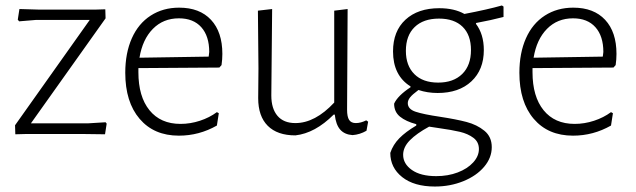

<svg xmlns="http://www.w3.org/2000/svg" viewBox="-20 -490 2324 702"><path d="M365 -456 366 -423 93 -39H301L366 -43L370 -38L364 1L288 0H73L36 1L35 -32L308 -417H110L50 -412L45 -418L51 -457L119 -455H332Z M793 -293Q793 -273 790 -252L782 -243L486 -241V-226Q486 -137 526.5 -87Q567 -37 640 -37Q676 -37 711 -48.5Q746 -60 773 -80L780 -76L773 -31Q708 6 634 6Q543 6 490.5 -55.5Q438 -117 438 -224Q438 -296 462 -350Q486 -404 531 -433Q576 -462 635 -462Q710 -462 751.5 -417.5Q793 -373 793 -293ZM634 -423Q577 -423 539 -384.5Q501 -346 490 -279L743 -283L745 -300Q745 -358 716 -390.5Q687 -423 634 -423Z M1269 4Q1240 2 1224 -16Q1208 -34 1204 -71H1200Q1132 -3 1060 5Q994 5 959 -30Q924 -65 924 -131L925 -240L923 -451L975 -457L972 -141Q972 -93 994.5 -66.5Q1017 -40 1060 -40Q1132 -40 1202 -115V-451L1251 -457L1249 -89Q1249 -63 1256.5 -51.5Q1264 -40 1281 -40Q1299 -40 1319 -50L1326 -45L1320 -12Q1296 2 1269 4Z M1721 -406 1720 -403Q1749 -365 1749 -307Q1749 -235 1703.5 -192.5Q1658 -150 1580 -150Q1543 -150 1510 -161Q1487 -144 1479 -133.5Q1471 -123 1471 -113Q1471 -91 1499.5 -81.5Q1528 -72 1589 -63Q1648 -54 1686 -44Q1724 -34 1751 -12Q1778 10 1778 48Q1778 87 1750 120Q1722 153 1674 172.5Q1626 192 1570 192Q1494 192 1450.5 157.5Q1407 123 1407 69Q1417 39 1440 15.5Q1463 -8 1502 -31V-36Q1464 -46 1442.5 -63.5Q1421 -81 1421 -111Q1434 -140 1481 -171V-174Q1417 -214 1417 -302Q1417 -376 1462.5 -418Q1508 -460 1586 -460Q1641 -460 1678 -439Q1762 -455 1815 -470L1821 -466V-428Q1775 -416 1721 -406ZM1702 -307Q1702 -362 1671.5 -392Q1641 -422 1585 -422Q1528 -422 1496 -391Q1464 -360 1464 -304Q1464 -250 1495 -219Q1526 -188 1582 -188Q1638 -188 1670 -219.5Q1702 -251 1702 -307ZM1582 -22 1549 -27Q1503 -2 1478.5 23Q1454 48 1454 76Q1454 109 1486 131.5Q1518 154 1575 154Q1618 154 1653.5 140.5Q1689 127 1710 104Q1731 81 1731 55Q1731 29 1711 14Q1691 -1 1661.5 -8Q1632 -15 1582 -22Z M2234 -293Q2234 -273 2231 -252L2223 -243L1927 -241V-226Q1927 -137 1967.5 -87Q2008 -37 2081 -37Q2117 -37 2152 -48.5Q2187 -60 2214 -80L2221 -76L2214 -31Q2149 6 2075 6Q1984 6 1931.5 -55.5Q1879 -117 1879 -224Q1879 -296 1903 -350Q1927 -404 1972 -433Q2017 -462 2076 -462Q2151 -462 2192.5 -417.5Q2234 -373 2234 -293ZM2075 -423Q2018 -423 1980 -384.5Q1942 -346 1931 -279L2184 -283L2186 -300Q2186 -358 2157 -390.5Q2128 -423 2075 -423Z"/></svg>

Font: t
Style: Regular
Weight: 300
Designer: Juan Pablo del Peral
Foundry: Huerta Tipografica
Version: Version 2.004; ttfautohint (v1.8.1)